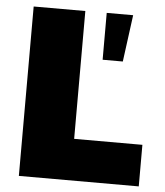

<svg xmlns="http://www.w3.org/2000/svg" viewBox="-51 -751 685 796"><g transform="rotate(5 291.0 -352.5)"><path d="M57 -705H272V-173H556V0H57ZM361 -510V-705H471L445 -510Z"/></g></svg>

Font: Nunito Sans Heavy
Style: Regular
Weight: 400
Designer: Vernon Adams
Foundry: Vernon Adams
Version: Version 2.500